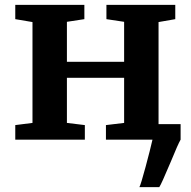

<svg xmlns="http://www.w3.org/2000/svg" viewBox="-20 -576 787 792"><path d="M685 90Q645 185 637 196H555Q561 185 580.5 112.5Q600 40 609 0H417V-60L492 -69V-255H256V-69L330 -60V0H43V-60L114 -69V-485L43 -497V-556H328V-497L256 -486V-321H492V-486L419 -497V-556H703V-497L634 -485V-64H725V0Q714 19 685 90Z"/></svg>

Font: Koeln Type Serif
Style: Bold
Weight: 700
Designer: Eben Sorkin
Foundry: Eben Sorkin
Version: Version 2.002